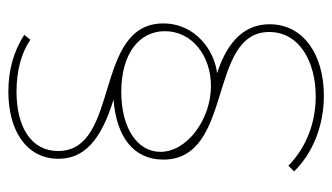

<svg xmlns="http://www.w3.org/2000/svg" viewBox="-192 -542 814 471"><g transform="rotate(-90 215.5 -307.0)"><path d="M353 -640 365 -655C325 -681 278 -694 226 -694C129 -694 61 -649 61 -571C61 -511 102 -468 206 -436C115 -429 59 -387 59 -314C59 -140 372 -206 372 -54C372 20 299 60 214 60C148 60 88 36 44 -7L30 7C72 50 138 80 216 80C316 80 391 30 391 -53C391 -111 354 -155 271 -182C325 -188 393 -234 393 -314C393 -486 80 -419 80 -572C80 -638 139 -674 226 -674C277 -674 321 -662 353 -640ZM225 -417C319 -417 374 -373 374 -310C374 -243 313 -197 240 -197C157 -197 78 -256 78 -321C78 -378 137 -417 225 -417Z"/></g></svg>

Font: Montserrat Thin
Style: Regular
Weight: 250
Designer: Julieta Ulanovsky
Foundry: Julieta Ulanovsky
Version: Version 4.000